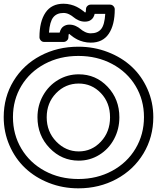

<svg xmlns="http://www.w3.org/2000/svg" viewBox="-22 -983 847 1036"><path d="M-2 -351.1Q-2 -459 51 -546.1Q104 -633.3 196 -682.1Q288.1 -731 400.9 -731Q485.4 -731 560.3 -701.9Q635.3 -672.9 689 -622.8Q742.7 -572.8 773.9 -502Q805.2 -431.2 805.2 -351.1Q805.2 -243.2 752.2 -155Q699.2 -66.9 606.4 -16.8Q513.7 33.2 400.9 33.2Q316.4 33.2 241.9 3.9Q167.5 -25.4 113.8 -76.2Q60.1 -127 29.1 -198.5Q-2 -270 -2 -351.1ZM47.9 -351.1Q47.9 -257.3 93.3 -180.9Q138.7 -104.5 219.5 -60.8Q300.3 -17.1 400.9 -17.1Q501.5 -17.1 582.8 -61Q664.1 -105 709.5 -181.4Q754.9 -257.8 754.9 -351.1Q754.9 -443.8 709.5 -519.3Q664.1 -594.7 583 -637.9Q502 -681.2 400.9 -681.2Q300.3 -681.2 219.5 -638.2Q138.7 -595.2 93.3 -519.8Q47.9 -444.3 47.9 -351.1ZM180.2 -350.1Q180.2 -414.1 210.2 -467.5Q240.2 -521 291.3 -551.5Q342.3 -582 402.8 -582Q495.1 -582 558.6 -514.9Q622.1 -447.8 622.1 -350.1Q622.1 -286.1 593.3 -232.4Q564.5 -178.7 513.9 -147.5Q463.4 -116.2 402.8 -116.2Q311 -116.2 245.6 -184.3Q180.2 -252.4 180.2 -350.1ZM190.9 -782.2Q190.9 -866.7 223.4 -914.8Q255.9 -962.9 320.8 -962.9Q340.8 -962.9 359.6 -958Q378.4 -953.1 391.6 -946.3Q404.8 -939.5 414.8 -932.6Q424.8 -925.8 430.7 -920.9L436 -916H439Q441.9 -918.9 441.9 -933.1Q441.9 -943.8 449.7 -950.9Q457.5 -958 466.8 -958H571.8Q582.5 -958 589.8 -950.2Q597.2 -942.4 597.2 -933.1Q597.2 -848.6 564.9 -800.8Q532.7 -752.9 467.8 -752.9Q447.3 -752.9 428.2 -757.8Q409.2 -762.7 396 -769.5Q382.8 -776.4 373 -783.2Q363.3 -790 357.9 -794.9Q352.5 -799.8 352.1 -799.8H350.1Q347.2 -796.9 347.2 -782.2Q347.2 -771.5 339.1 -764.2Q331.1 -756.8 321.8 -756.8H215.8Q205.1 -756.8 198 -764.9Q190.9 -772.9 190.9 -782.2ZM402.8 -166Q473.1 -166 522.5 -218.8Q571.8 -271.5 571.8 -350.1Q571.8 -428.7 522.5 -480.5Q473.1 -532.2 402.8 -532.2Q331.1 -532.2 280.5 -480Q230 -427.7 230 -350.1Q230 -272.5 281.5 -219.2Q333 -166 402.8 -166ZM242.2 -807.1H299.8Q306.2 -831.5 320.8 -840.8Q335 -850.1 352.1 -850.1Q370.6 -850.1 386.5 -842.8Q402.3 -835.4 412.1 -826.7Q421.9 -817.9 436.8 -810.5Q451.7 -803.2 467.8 -803.2Q504.9 -803.2 523.7 -826.2Q542.5 -849.1 545.9 -908.2H488.8Q483.4 -885.7 469.2 -876Q457 -866.2 436 -866.2Q418 -866.2 401.9 -873.5Q385.7 -880.9 375.7 -889.6Q365.7 -898.4 351.1 -905.8Q336.4 -913.1 320.8 -913.1Q284.2 -913.1 265.4 -889.6Q246.6 -866.2 242.2 -807.1Z"/></svg>

Font: Trueno Bold Outline
Style: Regular
Weight: 700
Width: 6
Designer: Julieta Ulanovsky
Foundry: Julieta Ulanovsky
Version: Version 3.001b | FøM Fix